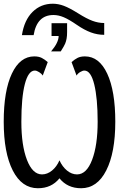

<svg xmlns="http://www.w3.org/2000/svg" viewBox="-20 -1001 640 1031"><path d="M364.3 -667.5Q379.9 -681.6 396 -689.9Q412.1 -698.2 436 -698.2Q512.7 -698.2 555.9 -605.2Q599.1 -512.2 599.1 -347.2Q599.1 -181.2 550.5 -85.7Q502 9.8 415.5 9.8Q342.3 9.8 299.3 -43.5Q256.8 9.8 183.6 9.8Q97.2 9.8 48.6 -85.4Q0 -180.7 0 -347.2Q0 -513.2 43.7 -605.7Q87.4 -698.2 164.1 -698.2Q188 -698.2 204.3 -689.9Q220.7 -681.6 236.3 -667.5L209.5 -595.2Q203.1 -605.5 189.9 -613.8Q176.8 -622.1 167 -622.1Q132.3 -622.1 113.5 -549.8Q94.7 -477.5 94.7 -347.2Q94.7 -220.2 124.8 -142.3Q154.8 -64.5 205.6 -64.5Q233.9 -64.5 259.3 -85.2Q284.7 -106 299.3 -140.1Q314.5 -106 339.8 -85.2Q365.2 -64.5 393.6 -64.5Q444.8 -64.5 474.6 -142.8Q504.4 -221.2 504.4 -347.2Q504.4 -473.1 486.1 -547.6Q467.8 -622.1 433.1 -622.1Q423.8 -622.1 410.6 -614.3Q397.5 -606.4 391.1 -595.2ZM340.3 -876.5V-828.6Q340.3 -808.1 337.6 -793.5Q335 -778.8 329.6 -766.1Q324.2 -753.4 306.2 -725.1H254.4Q294.9 -772.9 294.9 -807.6H256.8V-876.5ZM539.6 -814Q502.9 -814 468 -826.9Q433.1 -839.8 393.1 -867.2Q350.6 -896.5 322.3 -908.4Q293.9 -920.4 267.1 -920.4Q178.2 -920.4 160.6 -812.5H97.7Q110.4 -893.1 154.8 -937Q199.2 -981 263.7 -981Q293 -981 323 -969.7Q353 -958.5 399.9 -929.2Q444.8 -900.9 476.3 -889.2Q507.8 -877.4 539.6 -877.4Z"/></svg>

Font: Courier New
Style: Regular
Weight: 400
Designer: Steve Matteson
Foundry: Ascender Corporation
Version: Version 2.00.3